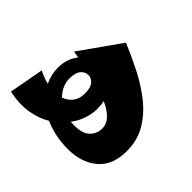

<svg xmlns="http://www.w3.org/2000/svg" viewBox="-125 -651 851 851"><g transform="rotate(45 300.0 -225.5)"><path d="M379 29Q336 29 299 21Q262 13 231 -1Q192 23 139 32Q86 41 20 27L50 -136Q81 -120 111 -113Q92 -153 92 -195Q92 -225 100.5 -249Q109 -273 124 -291Q109 -293 92 -296L227 -487Q287 -462 348 -431Q409 -400 459 -360Q509 -320 539.5 -268.5Q570 -217 570 -149Q570 -61 516.5 -16Q463 29 379 29ZM162 -197Q162 -152 199 -114Q226 -124 242 -145Q258 -166 258 -199Q258 -237 243.5 -252.5Q229 -268 212 -268Q190 -268 176 -250.5Q162 -233 162 -197ZM345 -189Q345 -160 334.5 -127.5Q324 -95 302 -66Q313 -65 323 -65Q376 -65 399 -88Q422 -111 422 -143Q422 -172 401 -194Q380 -216 341 -234Q345 -213 345 -189Z"/></g></svg>

Font: Marhey ExtraBold
Style: Regular
Weight: 800
Designer: Nur Syamsi & Bustanul Arifin
Foundry: Namelatype
Version: Version 1.000; ttfautohint (v1.8.4.7-5d5b)